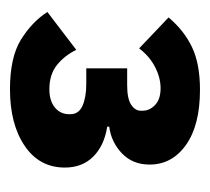

<svg xmlns="http://www.w3.org/2000/svg" viewBox="-38 -706 421 385"><g transform="rotate(90 172.5 -513.5)"><path d="M117 -558H151Q178 -558 190 -566Q202 -574 202 -585V-589Q202 -603 190.5 -614Q179 -625 157 -625Q136 -625 114.5 -614Q93 -603 77 -582L15 -641Q41 -672 74.5 -688Q108 -704 160 -704Q231 -704 270.5 -676Q310 -648 310 -603Q310 -569 287.5 -547.5Q265 -526 234 -522V-518Q272 -512 294 -490Q316 -468 316 -433Q316 -382 272.5 -352.5Q229 -323 159 -323Q95 -323 59.5 -345Q24 -367 4 -398L80 -456Q91 -433 110 -417.5Q129 -402 159 -402Q182 -402 195.5 -413Q209 -424 209 -442V-444Q209 -461 192 -468.5Q175 -476 148 -476H117Z"/></g></svg>

Font: IBM Plex Sans
Style: Regular
Weight: 400
Designer: Mike Abbink, Paul van der Laan, Pieter van Rosmalen
Foundry: Bold Monday
Version: Version 3.201